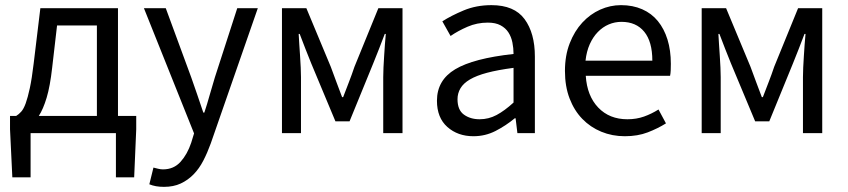

<svg xmlns="http://www.w3.org/2000/svg" viewBox="-20 -518 3301 747"><path d="M99 0V172H28L19 -15V-67H43Q53 -73 62.5 -83.5Q72 -94 80 -116Q88 -138 96 -175Q104 -212 111 -271L137 -486H439V-67H510V-15L502 172H431V0ZM183 -255Q175 -183 161.5 -138Q148 -93 131 -67H357V-419H202Z M618 209Q601 209 587 206.5Q573 204 561 199L577 134Q585 136 595 138.5Q605 141 614 141Q656 141 682.5 111.5Q709 82 724 37L735 1L540 -486H625L724 -217Q735 -185 747.5 -149.5Q760 -114 771 -80H775Q786 -113 796 -149Q806 -185 816 -217L903 -486H983L800 40Q787 76 771 107Q755 138 733 160.5Q711 183 683 196Q655 209 618 209Z M1077 0V-486H1172L1267 -258Q1278 -228 1289 -198.5Q1300 -169 1311 -140H1315Q1326 -169 1337.5 -198.5Q1349 -228 1359 -258L1452 -486H1546V0H1471V-218Q1471 -234 1472 -255.5Q1473 -277 1474.5 -299.5Q1476 -322 1477.5 -344.5Q1479 -367 1481 -386H1477Q1466 -357 1454.5 -327.5Q1443 -298 1432 -271L1340 -46H1285L1191 -271Q1180 -298 1168.5 -327.5Q1157 -357 1146 -386H1142Q1143 -367 1144.5 -344.5Q1146 -322 1147.5 -299.5Q1149 -277 1150 -255.5Q1151 -234 1151 -218V0Z M1822 12Q1761 12 1720.5 -24Q1680 -60 1680 -126Q1680 -206 1751 -248.5Q1822 -291 1978 -308Q1978 -331 1973.5 -353Q1969 -375 1958 -392Q1947 -409 1927.5 -419.5Q1908 -430 1878 -430Q1836 -430 1799 -414Q1762 -398 1733 -378L1701 -435Q1735 -457 1784 -477.5Q1833 -498 1892 -498Q1981 -498 2021 -443.5Q2061 -389 2061 -298V0H1993L1986 -58H1983Q1948 -29 1908 -8.5Q1868 12 1822 12ZM1846 -54Q1881 -54 1912 -70.5Q1943 -87 1978 -119V-254Q1917 -246 1875.5 -235Q1834 -224 1808.5 -209Q1783 -194 1771.5 -174.5Q1760 -155 1760 -132Q1760 -90 1785 -72Q1810 -54 1846 -54Z M2411 12Q2362 12 2319.5 -5.5Q2277 -23 2245.5 -55.5Q2214 -88 2196 -135Q2178 -182 2178 -242Q2178 -302 2196.5 -349.5Q2215 -397 2245.5 -430Q2276 -463 2315 -480.5Q2354 -498 2396 -498Q2442 -498 2478.5 -482Q2515 -466 2539.5 -436Q2564 -406 2577 -364Q2590 -322 2590 -270Q2590 -257 2589.5 -244.5Q2589 -232 2587 -223H2259Q2264 -145 2307.5 -99.5Q2351 -54 2421 -54Q2456 -54 2485.5 -64.5Q2515 -75 2542 -92L2571 -38Q2539 -18 2500 -3Q2461 12 2411 12ZM2258 -282H2518Q2518 -356 2486.5 -394.5Q2455 -433 2398 -433Q2372 -433 2348.5 -423Q2325 -413 2306 -393.5Q2287 -374 2274.5 -346Q2262 -318 2258 -282Z M2710 0V-486H2805L2900 -258Q2911 -228 2922 -198.5Q2933 -169 2944 -140H2948Q2959 -169 2970.5 -198.5Q2982 -228 2992 -258L3085 -486H3179V0H3104V-218Q3104 -234 3105 -255.5Q3106 -277 3107.5 -299.5Q3109 -322 3110.5 -344.5Q3112 -367 3114 -386H3110Q3099 -357 3087.5 -327.5Q3076 -298 3065 -271L2973 -46H2918L2824 -271Q2813 -298 2801.5 -327.5Q2790 -357 2779 -386H2775Q2776 -367 2777.5 -344.5Q2779 -322 2780.5 -299.5Q2782 -277 2783 -255.5Q2784 -234 2784 -218V0Z"/></svg>

Font: Pinyin1712
Style: Regular
Weight: 400
Version: Version 1